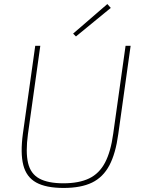

<svg xmlns="http://www.w3.org/2000/svg" viewBox="-20 -916 707 948"><path d="M625 -690 564 -254Q551 -158 520 -99.5Q489 -41 434.5 -14.5Q380 12 294 12Q207 12 158.5 -15Q110 -42 95 -101Q80 -160 93 -256L154 -690H179L118 -254Q106 -165 118.5 -111.5Q131 -58 174 -34.5Q217 -11 293 -11Q370 -11 420 -35Q470 -59 498.5 -113Q527 -167 539 -256L600 -690ZM510 -896 527 -877 355 -736 341 -750Z"/></svg>

Font: Exo 2 Thin
Style: Italic
Weight: 250
Italic angle: -8°
Designer: Natanael Gama
Foundry: Natanael Gama
Version: Version 2.010